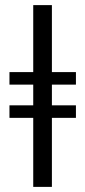

<svg xmlns="http://www.w3.org/2000/svg" viewBox="-20 -731 333 751"><path d="M110 0V-270H17V-319H110V-400H17V-449H110V-711H183V-449H277V-400H183V-319H277V-270H183V0Z"/></svg>

Font: Junicode Cond Medium
Style: Regular
Weight: 500
Width: 3
Designer: Peter S. Baker
Version: Version 2.201